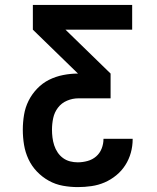

<svg xmlns="http://www.w3.org/2000/svg" viewBox="-20 -755 640 783"><path d="M297 8Q267 8 236.5 2.5Q206 -3 179 -18Q152 -33 130.5 -55.5Q109 -78 96 -106Q83 -134 78 -164.5Q73 -195 73 -226Q73 -256 78 -286.5Q83 -317 96.5 -344Q110 -371 131.5 -393.5Q153 -416 180 -429.5Q207 -443 237.5 -449Q268 -455 298 -455L114 -634V-735H519V-634H247L431 -455V-354H300Q276 -354 253.5 -344.5Q231 -335 216.5 -316Q202 -297 197 -273.5Q192 -250 192 -226Q192 -210 194 -194Q196 -178 201 -162.5Q206 -147 215 -133.5Q224 -120 237 -110.5Q250 -101 265.5 -97Q281 -93 297 -93Q317 -93 337 -98.5Q357 -104 372 -117Q387 -130 394.5 -149Q402 -168 402 -188V-189H521V-187Q521 -159 513.5 -132Q506 -105 491 -81.5Q476 -58 454 -40Q432 -22 406.5 -11Q381 0 353 4Q325 8 297 8Z"/></svg>

Font: R Plex Mono
Style: Bold
Weight: 700
Monospace: yes
Designer: Belleve Invis
Foundry: Belleve Invis
Version: Version 31.8.0